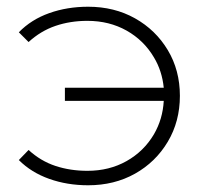

<svg xmlns="http://www.w3.org/2000/svg" viewBox="-20 -546 608 571"><path d="M173 -246V-285H467Q462 -335 438 -375Q408 -426 356.5 -455Q305 -484 240 -484Q189 -484 145 -469Q101 -454 65 -421L36 -450Q73 -488 126.5 -507Q180 -526 242 -526Q320 -526 381.5 -491.5Q443 -457 479 -397Q515 -337 515 -261Q515 -185 479 -124.5Q443 -64 381.5 -29.5Q320 5 242 5Q180 5 126.5 -14Q73 -33 36 -70L65 -100Q101 -67 145 -52.5Q189 -38 240 -38Q305 -38 356.5 -67Q408 -96 438 -147Q464 -192 467 -246Z"/></svg>

Font: Montserrat Z Light
Style: Regular
Weight: 300
Designer: Julieta Ulanovsky
Foundry: Julieta Ulanovsky
Version: Version 8.000